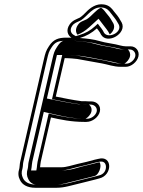

<svg xmlns="http://www.w3.org/2000/svg" viewBox="-20 -876 676 908"><path d="M377.8 -299.5H388.6C417.3 -299.5 446.3 -322.3 452.3 -348.5C458.4 -374.8 439.4 -396.5 411 -396.5H400.2C393.9 -396.5 388 -396.9 382.6 -397.5H365.4C323 -403.1 284.2 -411.3 243.8 -419.3L285.8 -601H291.3C295.7 -601 300.4 -600.8 305.1 -600.5L320.8 -599.5C325.8 -599.2 333.8 -598.4 345 -597.1C385.9 -590.1 421.9 -583.1 461.9 -576.1C489.6 -571.3 517.2 -560 551.8 -560H574.8C600.5 -560 628.7 -583.3 634.6 -609C640.6 -634.9 622.7 -657 597.2 -657H574.2C567.9 -657 555.9 -658.9 550.1 -660.7C520.1 -669.4 481.1 -672.5 451.2 -681.7C423.8 -690.1 390.4 -693.7 357.6 -696.2C388.8 -705.7 414.3 -720.1 438.2 -741.8C442.7 -735.9 449.2 -728 452.7 -722.1L457.9 -712.1C487.7 -662.8 582.7 -719 555.2 -770.1L549.3 -779.9C541.7 -795 529.1 -810.2 518.5 -822.6C508.5 -836.5 496.8 -850.9 471.8 -854.9C435.1 -860.8 405.2 -838.2 386 -817.6C379.6 -810.8 367.1 -798.9 357.5 -792.7C342.7 -785.2 323.1 -780.5 309.1 -760.1C289.7 -731.5 301.8 -707.5 317.8 -698C316.4 -698 315 -698 313.7 -698H293.7C256.8 -698 232.1 -689.9 211.4 -657.4C197.6 -636.8 194.1 -624.3 187.3 -594.9L75.3 -109.8C72.6 -97.7 73.4 -89.1 71.7 -80.8C64.5 -57.9 66.1 -41 74.2 -25.4C84.9 -1.7 110.5 12 146.7 12H248.7C264.8 12 282.7 9.6 303.4 4.7C349.8 -7.4 389.7 -16 431.9 -27.3L449.9 -32.3C512.6 -47.1 512.9 -143.2 445.2 -124.7L427.4 -120.7C405.9 -114.5 375 -106.6 347.3 -100.8C321.8 -94.9 293.7 -85 271.1 -85H169.5C170.9 -93.2 170.9 -103.6 172.8 -111.6L221 -320.6C265.6 -310.3 317.9 -299.5 377.8 -299.5ZM338.4 -705 327.8 -711.3C315.8 -718.4 308.3 -734.7 321.4 -753.9C331 -767.9 344.2 -770.7 363 -780.1C397.1 -802.3 418.1 -847.7 466.1 -840.1C486.4 -836.8 495.4 -825.9 505.3 -812.3C515.2 -798.7 528.3 -784.7 535.3 -770.7L541.3 -760.7C560.6 -723.5 491.4 -690.2 471.8 -721.4L466.6 -731.3C462.1 -739.1 455.7 -746.5 451.2 -752.4L442.5 -763.9L429.1 -751.6C407.5 -731.9 385.1 -719.2 356.3 -710.5ZM333.1 -682.8 353 -681.3C385.6 -678.7 418 -675.2 443.7 -667.2C473.5 -658.2 514.8 -654.4 542.7 -646.3C550.2 -644 561.9 -642 570.7 -642H593.7C611 -642 623.6 -626.2 619.6 -609C615.6 -591.6 595.3 -575 578.3 -575H555.3C523.9 -575 497.6 -585.7 467.8 -590.9C427.9 -597.9 391.9 -604.9 350.8 -611.9C340 -613.7 330.6 -614.2 325.2 -614.5L309.6 -615.5C304.5 -615.8 299.6 -616 294.7 -616H274.2L225.9 -406.9L237.6 -404.6C278.2 -396.6 317.6 -388.3 361 -382.5H378.3C384.4 -381.8 390.1 -381.5 396.8 -381.5H407.6C428.8 -381.5 441.2 -365.3 437.3 -348.5C433.4 -331.5 413.1 -314.5 392.1 -314.5H381.3C323.1 -314.5 271.9 -325 227.6 -335.3L210.3 -339.3L157.8 -111.6C155.3 -101 155.4 -90.5 154.3 -84.1L151.9 -70H267.7C294.3 -70 323.5 -80.7 347.3 -86.2C375 -92 407 -100.2 428 -106.3L445.7 -110.2C470 -116.8 480.7 -104.8 481.1 -87.3C481.5 -69.5 470.9 -51.8 449.3 -46.7L431 -41.7C389.7 -30.6 349.3 -21.9 302.9 -9.8C283.7 -5.3 266.6 -3 252.2 -3H150.2C117.7 -3 97 -15.1 88.6 -33.8C82.2 -48 80 -59.3 86.6 -80.3L86.7 -81.1C89.2 -92.7 88.1 -100.1 90.3 -109.8L202.3 -594.9C209.2 -624.6 211.3 -632.8 223.8 -651.6C240.4 -677.5 255.5 -683 290.2 -683H310.2C311.5 -683 312.9 -683 314.2 -683ZM329.2 -682.9 313.4 -683C312.4 -683 311.3 -683 310.2 -683H290.2C281.8 -683 270.6 -686.8 250.3 -655C237.1 -635.2 234.2 -624.5 227.3 -594.9L115.3 -109.8C112.7 -98.4 113.8 -90.9 111.6 -80.6C104.6 -58.1 106.2 -43.8 113.7 -29.3C124.1 -6.2 145.3 -3 150.2 -3H252.2C257.2 -3 267.1 -3.8 283.2 -7.6C329.6 -19.7 369.8 -28.4 410.2 -39.2L429.3 -44.4C444.4 -48 464.8 -89.5 450.4 -109.1C427.4 -103.9 395.9 -94.5 365.4 -88C350.4 -84.5 315.7 -70 267.7 -70H127L129.4 -84.6C130.7 -92.2 130.7 -102.6 132.8 -111.6L187.1 -346.8L244.3 -333.6C288 -323.4 334.2 -314.5 381.3 -314.5H384.7C393.7 -318.8 408.7 -332.7 412.3 -348.5C415.9 -364.1 407.9 -377.1 400.6 -381.5H396.8C388.5 -381.5 383.7 -381.7 373.9 -382.5H355.3C307 -388.9 264.1 -397.7 222.7 -405.9L201.7 -410.1L249.2 -616H294.7C301.7 -616 308.9 -615.7 315.4 -615.3L330.8 -614.3C385.7 -610.9 433.5 -598.2 481.4 -589.8C521.3 -582.8 541.6 -575 555.3 -575H568.5C577.6 -580.1 591.2 -594.1 594.6 -609C598 -623.8 591.4 -636.9 584.3 -642H570.7C548.5 -642 535.3 -645 523.4 -648.7C502.8 -654.7 462.8 -658 424.2 -669.7C403.9 -676 377.5 -679.1 346.2 -681.5ZM346.5 -711.8C364.7 -719 383 -729.9 401.2 -746.5L446 -787.4L476.9 -747.1C481.3 -741.2 487.8 -733.5 492 -726.3L497.3 -716.4C497.7 -715.7 498.4 -714.5 499.1 -713.6C514.3 -724.8 526.4 -746 515.9 -765.8L509.9 -775.7C502.5 -790.4 491.1 -804.1 479.9 -817.3C472.4 -827.7 464.3 -836.2 457.3 -839.6C432.4 -828.4 416.4 -802 390.6 -785.2C369.2 -774.4 360.1 -775.3 348 -757.6C334.8 -738.2 338.8 -721 346.5 -711.8Z"/></svg>

Font: HoneyBee
Style: BlurIt
Weight: 700
Foundry: Cannot Into Space Fonts
Version: Version 0.89